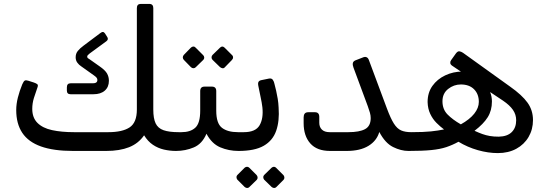

<svg xmlns="http://www.w3.org/2000/svg" viewBox="-20 -770 2790 982"><path d="M354 2Q254 2 189.5 -21Q125 -44 94 -90.5Q63 -137 63 -207Q63 -238 71.5 -271.5Q80 -305 94 -339Q101 -355 107 -358Q113 -361 125 -357L153 -348Q165 -344 170.5 -339.5Q176 -335 172 -324Q162 -296 153.5 -269Q145 -242 145 -213Q145 -168 171.5 -141.5Q198 -115 246 -104.5Q294 -94 359 -94H534Q606 -94 643 -118.5Q680 -143 680 -210V-729Q680 -739 685 -744.5Q690 -750 700 -750H743Q754 -750 759 -744.5Q764 -739 764 -729V-210Q764 -164 776 -139Q788 -114 816.5 -104Q845 -94 894 -94Q902 -94 906 -89.5Q910 -85 910 -77V-28Q910 2 880 2Q849 2 818.5 -5Q788 -12 762 -29.5Q736 -47 717 -78Q688 -36 640 -17Q592 2 523 2ZM341 -288Q322 -288 322 -307V-323Q322 -344 341 -344H455Q478 -344 478 -361Q478 -367 474.5 -372Q471 -377 461 -384L395 -431Q384 -438 375.5 -449.5Q367 -461 367 -477Q367 -496 378 -509.5Q389 -523 408 -537L492 -600Q501 -607 506.5 -606.5Q512 -606 517 -599L529 -580Q536 -568 524 -559L438 -496Q426 -487 426 -481Q426 -475 429.5 -472.5Q433 -470 438 -467L489 -431Q518 -411 527.5 -394Q537 -377 537 -357Q537 -325 516 -306.5Q495 -288 458 -288Z M880 2Q865 2 865 -14V-64Q865 -94 895 -94H908Q954 -94 979 -117Q1004 -140 1004 -204V-304Q1004 -327 1026 -327H1064Q1086 -327 1086 -304V-204Q1086 -139 1115 -116.5Q1144 -94 1197 -94H1215Q1230 -94 1230 -79V-28Q1230 2 1200 2Q1150 2 1106.5 -16.5Q1063 -35 1036 -86Q1014 -34 971 -16Q928 2 880 2ZM981 -426Q976 -421 969 -421Q962 -421 956 -427L920 -464Q915 -470 915 -476.5Q915 -483 920 -489L956 -526Q962 -532 969 -532Q976 -532 981 -526L1018 -489Q1024 -484 1024.5 -476.5Q1025 -469 1019 -463ZM1130 -426Q1125 -420 1118 -421Q1111 -422 1105 -427L1067 -464Q1062 -469 1062 -476.5Q1062 -484 1067 -489L1105 -526Q1111 -532 1117 -532Q1123 -532 1129 -526L1166 -489Q1172 -484 1172 -476.5Q1172 -469 1166 -463Z M1200 2Q1193 2 1189 -3.5Q1185 -9 1185 -16V-67Q1185 -94 1215 -94H1227Q1287 -94 1307.5 -129Q1328 -164 1322 -221Q1319 -246 1313 -273Q1307 -300 1302 -327Q1298 -344 1302 -351Q1306 -358 1316 -360L1355 -368Q1369 -371 1375.5 -361.5Q1382 -352 1384 -340Q1388 -325 1392.5 -305.5Q1397 -286 1400.5 -264.5Q1404 -243 1405 -220Q1410 -151 1392.5 -101Q1375 -51 1329 -24.5Q1283 2 1200 2ZM1255 187Q1250 192 1243.5 191.5Q1237 191 1231 186L1194 149Q1190 144 1189.5 137Q1189 130 1194 125L1231 88Q1237 83 1243.5 83Q1250 83 1255 88L1292 125Q1297 130 1297.5 137.5Q1298 145 1293 150ZM1393 187Q1388 192 1381.5 191.5Q1375 191 1369 186L1331 149Q1327 144 1326.5 137Q1326 130 1331 125L1369 88Q1375 83 1381 83Q1387 83 1392 88L1429 125Q1434 130 1434.5 137.5Q1435 145 1430 150Z M1668 2Q1601 2 1567 -36.5Q1533 -75 1533 -140V-170Q1533 -182 1538.5 -189Q1544 -196 1557 -196H1591Q1602 -196 1607.5 -190Q1613 -184 1613 -172V-142Q1613 -120 1626.5 -107Q1640 -94 1666 -94H1762Q1818 -94 1847 -109.5Q1876 -125 1876 -166Q1876 -179 1872 -193.5Q1868 -208 1861 -227L1788 -424Q1783 -437 1784.5 -446.5Q1786 -456 1797 -461L1833 -475Q1846 -481 1854.5 -477.5Q1863 -474 1867 -462L1959 -215Q1978 -164 1994.5 -138Q2011 -112 2031.5 -103Q2052 -94 2084 -94Q2099 -94 2099 -79V-28Q2099 2 2069 2Q2031 2 1990.5 -18Q1950 -38 1920 -95Q1907 -50 1864.5 -24Q1822 2 1753 2Z M2526 13Q2477 13 2424 -2Q2371 -17 2325 -45Q2294 -28 2262.5 -17.5Q2231 -7 2186 -2.5Q2141 2 2069 2Q2054 2 2054 -13V-64Q2054 -94 2084 -94Q2147 -94 2184.5 -98Q2222 -102 2251 -108Q2232 -122 2212.5 -141.5Q2193 -161 2180.5 -187.5Q2168 -214 2167 -248Q2167 -296 2191.5 -330.5Q2216 -365 2257 -384.5Q2298 -404 2345 -404Q2356 -404 2368 -402Q2380 -400 2389 -396L2387 -370L2291 -435Q2284 -440 2283 -447.5Q2282 -455 2287 -462L2312 -497Q2321 -509 2330 -507.5Q2339 -506 2348 -500L2589 -327Q2650 -284 2678 -245Q2706 -206 2706 -156Q2706 -108 2683.5 -69.5Q2661 -31 2620.5 -9Q2580 13 2526 13ZM2337 -134Q2382 -159 2405.5 -188.5Q2429 -218 2429 -249Q2429 -289 2404.5 -313.5Q2380 -338 2337 -338Q2301 -338 2272 -315Q2243 -292 2243 -252Q2243 -211 2269 -184.5Q2295 -158 2337 -134ZM2531 -71Q2575 -72 2597.5 -94.5Q2620 -117 2620 -155Q2620 -184 2603.5 -208Q2587 -232 2553 -255L2442 -329L2463 -342Q2478 -321 2487 -298.5Q2496 -276 2496 -251Q2496 -205 2474.5 -170.5Q2453 -136 2407 -101Q2429 -91 2447 -84.5Q2465 -78 2485 -74.5Q2505 -71 2531 -71Z"/></svg>

Font: Rubik
Style: Italic
Weight: 400
Italic angle: -12°
Designer: Hubert and Fischer
Foundry: Hubert and Fischer
Version: Version 2.300;gftools[0.9.30]